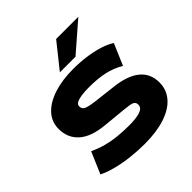

<svg xmlns="http://www.w3.org/2000/svg" viewBox="-241 -1142 1346 1346"><g transform="rotate(-45 431.5 -469.0)"><path d="M437 11Q368 11 298.5 3Q229 -5 169 -20.5Q109 -36 65 -58L134 -219Q183 -196 233.5 -182.5Q284 -169 338.5 -163.5Q393 -158 452 -158Q520 -158 559.5 -171Q599 -184 599 -215Q599 -235 587 -244Q575 -253 554.5 -256Q534 -259 506 -262L332 -279Q206 -291 144.5 -346Q83 -401 83 -490Q83 -561 130 -611.5Q177 -662 260 -689Q343 -716 453 -716Q519 -716 580.5 -707.5Q642 -699 694 -683Q746 -667 783 -643L715 -484Q656 -519 590.5 -533Q525 -547 441 -547Q396 -547 363 -542Q330 -537 313.5 -527Q297 -517 297 -500Q297 -472 323.5 -462Q350 -452 398 -446L560 -427Q685 -414 749.5 -362.5Q814 -311 814 -221Q814 -150 769 -97.5Q724 -45 639 -17Q554 11 437 11ZM370 -765 517 -949H737L525 -765Z"/></g></svg>

Font: Nunito Sans 7pt Expanded Black
Style: Regular
Weight: 900
Width: 7
Designer: Vernon Adams
Foundry: Vernon Adams
Version: Version 3.101;gftools[0.9.27]